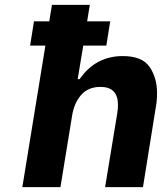

<svg xmlns="http://www.w3.org/2000/svg" viewBox="-20 -771 667 791"><path d="M627 -388Q627 -355 622 -330L569 0H413L463 -304Q466 -321 466 -339Q466 -413 394 -413Q343 -413 314 -379.5Q285 -346 277 -294L229 0H72L167 -583H104L120 -683H183L194 -751H350L339 -683H434L418 -583H323L300 -445H308Q374 -540 486 -540Q566 -540 596.5 -495Q627 -450 627 -388Z"/></svg>

Font: Be Vietnam ExtraBold
Style: Italic
Weight: 800
Italic angle: -9.778°
Designer: Gabriel Lam
Foundry: TypeRant
Version: Version 3.000